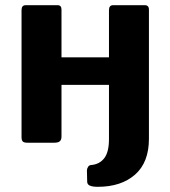

<svg xmlns="http://www.w3.org/2000/svg" viewBox="-20 -550 657 740"><path d="M554 -141V-15Q554 76 500.5 123Q447 170 357 170Q337 170 326.5 165.5Q316 161 316 150L315 107Q315 100 319.5 93Q324 86 332 86Q364 83 382 59.5Q400 36 400 -14V-141ZM217 -513V-24Q217 -11 210.5 -5.5Q204 0 190 0H85Q72 0 67.5 -5Q63 -10 63 -21V-511Q63 -530 79 -530H202Q217 -530 217 -513ZM554 -513V-24Q554 -11 547.5 -5.5Q541 0 527 0H421Q409 0 404.5 -5Q400 -10 400 -21V-511Q400 -530 416 -530H538Q554 -530 554 -513ZM106 -223Q87 -223 87 -240V-314Q87 -329 104 -329H476Q493 -329 493 -314V-240Q493 -223 473 -223Z"/></svg>

Font: Libre Franklin
Style: Bold
Weight: 700
Designer: Pablo Impallari, Rodrigo Fuenzalida, Nhung Nguyen
Foundry: Impallari Type
Version: Version 3.000